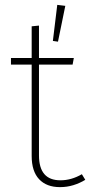

<svg xmlns="http://www.w3.org/2000/svg" viewBox="-20 -758 370 788"><path d="M140 -120Q140 -69 162 -43.5Q184 -18 228 -18Q273 -18 316 -43L330 -20Q307 -6 281 2Q255 10 226 10Q171 10 140.5 -22.5Q110 -55 110 -118V-650L140 -653ZM283 -520 278 -493H25V-520ZM215 -738 248 -734 218 -587 197 -590Z"/></svg>

Font: Firava
Style: Regular
Weight: 400
Designer: Carrois Corporate & Edenspiekermann AG
Foundry: Greg Finn Gibson
Version: Version 5.000